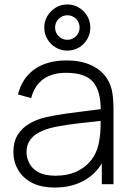

<svg xmlns="http://www.w3.org/2000/svg" viewBox="-20 -826 589 861"><path d="M282 -599Q253.5 -599 230 -613Q206.5 -627 192.5 -650.5Q178.5 -674 178.5 -702.5Q178.5 -731 192.5 -754.2Q206.5 -777.5 230 -791.8Q253.5 -806 282 -806Q310.5 -806 334 -791.8Q357.5 -777.5 371.2 -754.2Q385 -731 385 -702.5Q385 -674 371.2 -650.5Q357.5 -627 334 -613Q310.5 -599 282 -599ZM282 -647.5Q305 -647.5 321 -663.8Q337 -680 337 -702.5Q337 -725.5 321 -741.5Q305 -757.5 282 -757.5Q259.5 -757.5 243.2 -741.5Q227 -725.5 227 -702.5Q227 -680 243.2 -663.8Q259.5 -647.5 282 -647.5ZM226 15Q163.5 15 122.2 -7Q81 -29 60.5 -65.2Q40 -101.5 40 -144Q40 -190 59.2 -221Q78.5 -252 110.8 -271Q143 -290 182 -299.5Q226.5 -309.5 278 -316.8Q329.5 -324 376.2 -329.5Q423 -335 452.5 -339L431.5 -326.5Q433.5 -414 398.8 -456.8Q364 -499.5 276.5 -499.5Q215 -499.5 175.2 -471.8Q135.5 -444 119.5 -386L60.5 -402.5Q79 -476 135 -515.5Q191 -555 278.5 -555Q353 -555 403.8 -526Q454.5 -497 474.5 -444.5Q483 -423 486 -394.2Q489 -365.5 489 -336.5V0H436.5V-142L456 -137Q431.5 -64 370.5 -24.5Q309.5 15 226 15ZM229 -38Q284 -38 325.5 -57.8Q367 -77.5 392.8 -113.2Q418.5 -149 425.5 -197.5Q430.5 -224.5 431 -256Q431.5 -287.5 431.5 -302.5L456.5 -286.5Q424 -282.5 378.8 -278Q333.5 -273.5 286.5 -267Q239.5 -260.5 201.5 -250.5Q178 -244 154.2 -231.8Q130.5 -219.5 114.8 -198Q99 -176.5 99 -143.5Q99 -119 111.2 -94.5Q123.5 -70 152 -54Q180.5 -38 229 -38Z"/></svg>

Font: Manrope ExtraLight Light
Style: Regular
Weight: 300
Version: Version 4.504